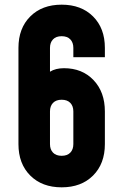

<svg xmlns="http://www.w3.org/2000/svg" viewBox="-20 -786 519 822"><path d="M429 -541H294V-581Q294 -604 281 -617.5Q268 -631 244 -631Q220 -631 207 -617.5Q194 -604 194 -581V-479Q218 -494 254 -494Q332 -494 380.5 -443Q429 -392 429 -309V-169Q429 -85 378.5 -34.5Q328 16 244 16Q160 16 109.5 -34.5Q59 -85 59 -169V-581Q59 -665 109.5 -715.5Q160 -766 244 -766Q328 -766 378.5 -715.5Q429 -665 429 -581ZM194 -309V-169Q194 -146 207 -132.5Q220 -119 244 -119Q268 -119 281 -132.5Q294 -146 294 -169V-309Q294 -332 281 -345.5Q268 -359 244 -359Q220 -359 207 -345.5Q194 -332 194 -309Z"/></svg>

Font: Mohave Bold
Style: Regular
Weight: 700
Designer: Gumpita Rahayu
Foundry: Tokotype
Version: Version 2.002;PS 002.002;hotconv 1.0.88;makeotf.lib2.5.64775